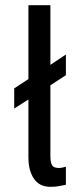

<svg xmlns="http://www.w3.org/2000/svg" viewBox="-20 -720 320 743"><path d="M235 -5Q224 -3 209.5 0Q195 3 175 3Q160 3 145 -2Q130 -7 118 -20Q106 -33 98 -55.5Q90 -78 90 -112V-335L35 -300V-378L90 -414V-700H175V-469L235 -509V-429L175 -390V-117Q175 -91 181.5 -80.5Q188 -70 208 -70Q216 -70 223.5 -72Q231 -74 235 -75Z"/></svg>

Font: Share
Style: Regular
Weight: 400
Designer: Ralph du Carrois
Version: Version 1.002